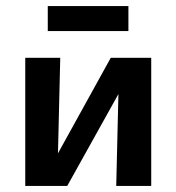

<svg xmlns="http://www.w3.org/2000/svg" viewBox="-20 -611 580 631"><path d="M362 0 372 -421H477V0ZM63 0V-421H178L168 0ZM139 0V-50L344 -421H406V-368L201 0ZM137 -509V-591H402V-509Z"/></svg>

Font: Ysabeau
Style: Bold
Weight: 700
Designer: Christian Thalmann (Catharsis Fonts)
Version: Version 2.000;gftools[0.9.27.dev2+g8671c4b]